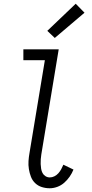

<svg xmlns="http://www.w3.org/2000/svg" viewBox="-20 -999 490 1027"><path d="M246 8Q224 8 203.5 1.5Q183 -5 168 -19.5Q153 -34 145.5 -53.5Q138 -73 134.5 -94.5Q131 -116 132.5 -138Q134 -160 138 -182L220 -677H105V-735H294L201 -173Q199 -160 198 -147Q197 -134 197.5 -121.5Q198 -109 200 -96.5Q202 -84 207.5 -73.5Q213 -63 223.5 -56.5Q234 -50 246 -50Q259 -50 271 -56Q283 -62 292 -72Q301 -82 307.5 -94Q314 -106 319 -118L373 -92Q365 -72 352.5 -54Q340 -36 323.5 -21.5Q307 -7 286.5 0.5Q266 8 246 8ZM273 -796 233 -834 385 -979 432 -931Z"/></svg>

Font: Iosevka Etoile Light
Style: Italic
Weight: 300
Italic angle: -9°
Designer: Belleve Invis
Foundry: Belleve Invis
Version: Version 22.1.2; ttfautohint (v1.8.4)